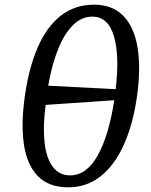

<svg xmlns="http://www.w3.org/2000/svg" viewBox="-20 -790 644 820"><path d="M271 10Q189 10 142.5 -37Q96 -84 82.5 -171Q69 -258 86 -379Q103 -500 141 -587.5Q179 -675 239 -722.5Q299 -770 382 -770Q460 -770 506.5 -722.5Q553 -675 567.5 -587Q582 -499 565 -378Q548 -258 508.5 -171Q469 -84 409.5 -37Q350 10 271 10ZM474 -409Q491 -552 466.5 -635.5Q442 -719 374 -719Q328 -719 291 -682Q254 -645 227.5 -578.5Q201 -512 186 -424ZM279 -41Q350 -41 397.5 -126.5Q445 -212 468 -362L175 -342Q163 -252 170 -184.5Q177 -117 204.5 -79Q232 -41 279 -41Z"/></svg>

Font: NotoSerif-Italic
Style: Regular
Weight: 400
Italic angle: -12°
Designer: Monotype Design Team
Foundry: Monotype Imaging Inc.
Version: Version 2.007; ttfautohint (v1.8) -l 8 -r 50 -G 200 -x 14 -D